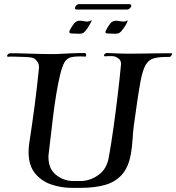

<svg xmlns="http://www.w3.org/2000/svg" viewBox="-20 -891 851 927"><path d="M327 16Q275 16 227 -0.5Q179 -17 148.5 -55Q118 -93 118 -157Q118 -176 121 -198Q135 -289 147 -379.5Q159 -470 168 -561Q170 -581 158.5 -596Q147 -611 133 -613Q123 -615 98.5 -616Q74 -617 51 -617.5Q28 -618 20 -617Q14 -617 14 -621Q14 -625 19 -629.5Q24 -634 29 -634Q70 -634 124.5 -632Q179 -630 228 -630Q240 -630 251 -630Q262 -630 272 -631Q289 -632 321.5 -633.5Q354 -635 387 -635H388Q396 -635 396 -625Q396 -615 387 -618Q347 -620 325 -615Q303 -610 291.5 -590.5Q280 -571 270 -529Q260 -487 251.5 -435.5Q243 -384 236.5 -330.5Q230 -277 224.5 -229.5Q219 -182 215 -148Q214 -144 214 -140Q214 -136 214 -132Q214 -77 249 -48Q284 -19 329 -17Q332 -17 342 -17Q352 -17 362 -17Q372 -17 374 -17Q418 -19 456.5 -47Q495 -75 505 -130Q517 -196 528 -275Q539 -354 548.5 -433.5Q558 -513 564 -577Q566 -597 554.5 -606.5Q543 -616 534 -618Q527 -620 520.5 -620Q514 -620 509 -620Q504 -620 499 -620Q494 -620 488 -619Q482 -619 482 -623Q482 -627 487 -631.5Q492 -636 497 -635Q522 -634 536.5 -633.5Q551 -633 562.5 -632.5Q574 -632 589 -632H628Q643 -632 672.5 -632.5Q702 -633 738 -633.5Q774 -634 807 -634Q811 -634 811 -631Q811 -627 806 -621Q801 -615 797 -616Q751 -617 724.5 -610Q698 -603 683.5 -578Q669 -553 659 -501Q652 -464 643 -404Q634 -344 626 -284Q622 -253 620 -218Q618 -183 612 -148Q600 -82 567.5 -46.5Q535 -11 485 2.5Q435 16 370 16ZM364 -728Q357 -728 350.5 -728.5Q344 -729 337 -729H330Q310 -729 316 -743Q326 -763 337.5 -777Q349 -791 364 -791Q375 -791 384 -789Q393 -787 401 -787Q407 -787 412 -789Q417 -791 419 -792Q421 -794 422 -792.5Q423 -791 421 -787Q418 -780 410.5 -767.5Q403 -755 395 -745Q387 -735 382 -732Q374 -728 364 -728ZM538 -728Q531 -728 524.5 -728.5Q518 -729 511 -729H504Q483 -729 491 -743Q501 -763 512 -777Q523 -791 539 -791Q550 -791 558.5 -789Q567 -787 575 -787Q588 -787 593 -792Q596 -795 596 -791Q596 -786 588.5 -773Q581 -760 571.5 -747.5Q562 -735 556 -732Q548 -728 538 -728ZM351 -845Q342 -845 342 -852Q342 -858 348 -864.5Q354 -871 362 -871H603Q614 -871 614 -863Q614 -858 607.5 -851.5Q601 -845 592 -845Z"/></svg>

Font: Tapestry
Style: Regular
Weight: 400
Designer: Robert E. Leuschke
Foundry: Robert E. Leuschke
Version: Version 1.010; ttfautohint (v1.8.4.7-5d5b)